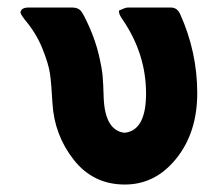

<svg xmlns="http://www.w3.org/2000/svg" viewBox="-20 -478 590 509"><path d="M34.2 -444.8Q36.1 -458 55.2 -458H171.9Q186 -458 193.6 -450Q201.2 -441.9 217 -406Q232.9 -370.1 241.5 -334.5Q250 -298.8 252 -277.3Q253.9 -255.9 254.9 -217.8Q258.8 -131.8 310.1 -126Q367.2 -131.8 367.2 -230Q367.2 -335 305.2 -425.8Q293 -442.9 295.9 -450.2Q310.1 -457 317.9 -458H433.1Q449.2 -458 457 -441.9Q502.9 -340.8 502.9 -231Q502.9 -127 447.5 -57.9Q392.1 11.2 311 11.2Q227.1 11.2 175.5 -54.4Q124 -120.1 119.1 -204.1Q116.2 -257.3 112.5 -282.7Q108.9 -308.1 92.5 -349.1Q76.2 -390.1 44.9 -426.8Q36.1 -438 34.2 -444.8Z"/></svg>

Font: CMU Sans Serif
Style: Bold
Weight: 700
Version: Version 0.7.0